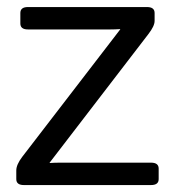

<svg xmlns="http://www.w3.org/2000/svg" viewBox="-20 -533 504 553"><path d="M48.8 0Q26.9 0 26.9 -17.1V-42Q26.9 -58.6 43.9 -81.1L326.2 -448.2V-449.2Q311.5 -448.2 296.9 -448.2H60.5Q38.6 -448.2 38.6 -465.3V-495.6Q38.6 -512.7 60.5 -512.7H403.3Q425.3 -512.7 425.3 -495.6V-472.7Q425.3 -458 407.2 -434.6L123 -64.5V-63.5Q137.7 -64.5 152.3 -64.5H415Q437 -64.5 437 -47.4V-17.1Q437 0 415 0Z"/></svg>

Font: Istok Web
Style: Regular
Weight: 400
Designer: Andrey V. Panov
Foundry: Andrey V. Panov
Version: Version 1.0.2g